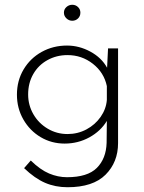

<svg xmlns="http://www.w3.org/2000/svg" viewBox="-20 -594 604 805"><path d="M475 -391V6Q475 86 422.5 138.5Q370 191 263 191Q212 191 169 172.5Q126 154 81 111L109 79Q149 118 186 133.5Q223 149 261 149Q347 149 386 110Q425 71 427 5L428 -87Q402 -44 354.5 -18Q307 8 251 8Q196 8 150.5 -19Q105 -46 78 -93Q51 -140 51 -197Q51 -256 79 -303Q107 -350 155 -376.5Q203 -403 261 -403Q312 -403 359 -377.5Q406 -352 429 -310L433 -391ZM428 -175V-233Q416 -290 369.5 -326.5Q323 -363 263 -363Q217 -363 179 -342Q141 -321 119.5 -283.5Q98 -246 98 -198Q98 -153 120 -115Q142 -77 180 -54.5Q218 -32 263 -32Q306 -32 342.5 -51.5Q379 -71 402 -104Q425 -137 428 -175ZM283 -574Q297 -574 307 -564.5Q317 -555 317 -541Q317 -526 307 -516.5Q297 -507 283 -507Q269 -507 258.5 -517Q248 -527 248 -541Q248 -555 258.5 -564.5Q269 -574 283 -574Z"/></svg>

Font: Josefin Sans Light
Style: Regular
Weight: 300
Designer: Santiago Orozco
Foundry: Typemade
Version: Version 2.000